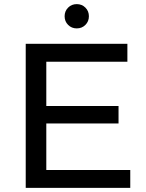

<svg xmlns="http://www.w3.org/2000/svg" viewBox="-20 -913 710 933"><path d="M205 -87H613V0H105V-700H599V-613H205V-398H556V-313H205ZM353 -775Q328 -775 311 -792Q294 -809 294 -834Q294 -859 311 -876Q328 -893 353 -893Q378 -893 395 -876Q412 -859 412 -834Q412 -809 395 -792Q378 -775 353 -775Z"/></svg>

Font: Montserrat Z Med
Style: Regular
Weight: 500
Designer: Julieta Ulanovsky
Foundry: Julieta Ulanovsky
Version: Version 8.000